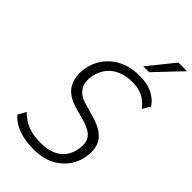

<svg xmlns="http://www.w3.org/2000/svg" viewBox="-279 -1001 1089 1089"><g transform="rotate(45 265.5 -456.5)"><path d="M229 8Q183 8 144 -0.5Q105 -9 74.5 -26Q44 -43 25 -67L52 -115Q74 -92 101 -76Q128 -60 161 -53Q194 -46 232 -46Q282 -46 318 -60.5Q354 -75 376.5 -102.5Q399 -130 407 -169Q415 -209 407.5 -235Q400 -261 377 -277.5Q354 -294 316 -306L233 -329Q151 -353 124.5 -406.5Q98 -460 113 -531Q122 -573 144 -606.5Q166 -640 198 -664Q230 -688 270.5 -700.5Q311 -713 358 -713Q420 -713 461.5 -693Q503 -673 529 -636L501 -588Q474 -624 439.5 -641.5Q405 -659 356 -659Q308 -659 269.5 -643.5Q231 -628 206.5 -598.5Q182 -569 172 -528Q160 -472 180.5 -435.5Q201 -399 257 -383L340 -359Q422 -335 452.5 -288.5Q483 -242 467 -164Q458 -124 437.5 -93Q417 -62 386 -38.5Q355 -15 315.5 -3.5Q276 8 229 8ZM336 -765 462 -921H531L383 -765Z"/></g></svg>

Font: Nunito Sans 10pt Condensed Light
Style: Italic
Weight: 300
Width: 3
Italic angle: -9°
Designer: Vernon Adams
Foundry: Vernon Adams
Version: Version 3.101;gftools[0.9.27]